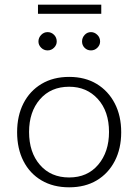

<svg xmlns="http://www.w3.org/2000/svg" viewBox="-20 -791 590 819"><path d="M275 8Q207 8 157 -21.5Q107 -51 80 -104Q53 -157 53 -227Q53 -297 80 -350Q107 -403 157 -433Q207 -463 275 -463Q343 -463 392.5 -433Q442 -403 469.5 -350Q497 -297 497 -227Q497 -157 469.5 -104Q442 -51 392.5 -21.5Q343 8 275 8ZM275 -34Q353 -34 399 -88.5Q445 -143 445 -228Q445 -316 397.5 -368.5Q350 -421 275 -421Q197 -421 150.5 -367.5Q104 -314 104 -228Q104 -141 150.5 -87.5Q197 -34 275 -34ZM183 -576Q167 -576 155.5 -587.5Q144 -599 144 -614Q144 -630 155.5 -642Q167 -654 183 -654Q199 -654 210.5 -642.5Q222 -631 222 -614Q222 -599 210.5 -587.5Q199 -576 183 -576ZM368 -576Q352 -576 341 -587Q330 -598 330 -614Q330 -630 341 -642Q352 -654 368 -654Q383 -654 395 -642.5Q407 -631 407 -614Q407 -599 395.5 -587.5Q384 -576 368 -576ZM142 -732V-771H412V-732Z"/></svg>

Font: Inconsolata SemiExpanded Light
Style: Regular
Weight: 300
Width: 6
Monospace: yes
Designer: Raph Levien, Cyreal, Brenton Simpson
Foundry: Raph Levien, Cyreal, Google
Version: Version 3.001; ttfautohint (v1.8.2.53-6de2)